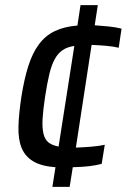

<svg xmlns="http://www.w3.org/2000/svg" viewBox="-20 -716 508 744"><path d="M183 8 195 -68Q140 -72 108.5 -91Q77 -110 63.5 -143.5Q50 -177 51.5 -226.5Q53 -276 63 -342Q74 -411 90 -461Q106 -511 131 -544.5Q156 -578 192.5 -595.5Q229 -613 280 -617L292 -696H359L347 -618Q375 -616 401 -613.5Q427 -611 451 -605L440 -531Q420 -536 391 -538.5Q362 -541 335 -542L274 -144Q301 -145 332.5 -147.5Q364 -150 386 -155L374 -81Q351 -75 325 -72Q299 -69 262 -68L250 8ZM268 -538Q241 -534 223 -522Q205 -510 192.5 -487.5Q180 -465 171.5 -430Q163 -395 155 -343Q147 -291 145 -255.5Q143 -220 148.5 -197.5Q154 -175 168 -164Q182 -153 207 -148Z"/></svg>

Font: Azeri Sans
Style: Italic
Weight: 400
Designer: Hector Gatti & Omnibus-Type (original fonts) / Cristiano Sobral (main changes and remastering)
Foundry: Omnibus-Type
Version: Version 0.07;August 21, 2020;FontCreator 13.0.0.2681 64-bit;